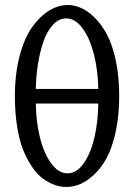

<svg xmlns="http://www.w3.org/2000/svg" viewBox="-20 -725 531 762"><path d="M370.1 -372.1Q368.7 -446.8 352.5 -510.3Q336.4 -573.7 307.6 -612.8Q278.8 -651.9 243.2 -651.9Q213.4 -651.9 189.7 -626.2Q166 -600.6 151.9 -558.6Q137.7 -516.6 130.4 -469Q123 -421.4 122.1 -372.1ZM370.1 -314H122.1Q123 -243.2 138.2 -180.7Q153.3 -118.2 182.4 -77.6Q211.4 -37.1 248 -37.1Q284.7 -37.1 312.7 -77.6Q340.8 -118.2 355 -180.2Q369.1 -242.2 370.1 -314ZM39.1 -344.2Q39.1 -432.1 57.9 -503.2Q76.7 -574.2 107.4 -617.2Q138.2 -660.2 174.6 -682.6Q210.9 -705.1 249 -705.1Q274.4 -705.1 301 -693.8Q327.6 -682.6 355.2 -655.5Q382.8 -628.4 404.3 -588.4Q425.8 -548.3 439.5 -485.1Q453.1 -421.9 453.1 -344.2Q453.1 -264.2 438.7 -200Q424.3 -135.7 402.3 -96.2Q380.4 -56.6 351.6 -30.3Q322.8 -3.9 295.9 6.6Q269 17.1 243.2 17.1Q220.7 17.1 198.2 9.3Q175.8 1.5 152.3 -14.9Q128.9 -31.2 108.9 -60.1Q88.9 -88.9 73 -127.2Q57.1 -165.5 48.1 -221.4Q39.1 -277.3 39.1 -344.2Z"/></svg>

Font: Linear Smooth Low Contrast
Style: Regular
Weight: 500
Designer: Philipp H. Poll, Flanker
Foundry: Philipp H. Poll, reworked by Flanker
Version: Version 1.010 | FøM Fix